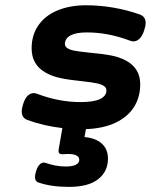

<svg xmlns="http://www.w3.org/2000/svg" viewBox="-20 -482 640 732"><path d="M227.5 -314Q227.5 -296.4 261.7 -289.1Q275.4 -286.1 320.8 -281.2Q366.7 -277.3 400.4 -271.2Q434.1 -265.1 460.4 -251Q514.6 -221.7 514.6 -160.6Q514.6 -111.8 491 -74.2Q467.3 -36.6 420.9 -14.4Q374.5 7.8 307.6 10.3L302.2 40.5Q345.2 44.4 368.4 65.7Q391.6 86.9 391.6 123Q391.6 171.9 354.2 201.2Q316.9 230.5 242.7 230.5Q173.8 230.5 125.5 213.4Q113.3 209 113.3 192.4Q113.3 184.1 118.2 168.5Q123 153.3 130.9 145.5Q138.7 137.7 147 137.7Q148.9 137.7 152.8 138.7Q193.4 152.8 230 152.8Q256.3 152.8 269.3 146Q282.2 139.2 282.2 127.4Q282.2 105 238.8 105Q234.4 105 229.5 105.5Q224.6 106 219.2 106H216.3Q203.1 106 203.1 93.3Q203.1 89.8 203.6 87.9L217.8 6.3Q146 -2 85 -24.4Q63 -32.2 63 -56.6Q63 -69.8 68.4 -85.9Q75.2 -107.4 85.7 -117.2Q96.2 -127 108.4 -127Q113.8 -127 121.1 -124.5Q204.6 -92.8 286.6 -92.8Q337.4 -92.8 361.6 -104.5Q385.7 -116.2 385.7 -137.2Q385.7 -147.5 376.7 -153.8Q367.7 -160.2 350.1 -164.1Q333 -168 293 -172.4Q244.6 -177.2 211.4 -184.1Q178.2 -190.9 152.3 -206.1Q100.6 -235.8 100.6 -297.9Q100.6 -348.6 126.5 -385.7Q152.3 -422.9 199.5 -442.4Q246.6 -461.9 308.6 -461.9Q359.4 -461.9 412.4 -452.9Q465.3 -443.8 512.7 -426.8Q535.2 -418.9 535.2 -394.5Q535.2 -382.8 529.3 -365.2Q522.5 -344.2 511.7 -334.2Q501 -324.2 488.8 -324.2Q483.4 -324.2 476.1 -326.7Q393.1 -358.4 311 -358.4Q270 -358.4 248.8 -346.9Q227.5 -335.4 227.5 -314Z"/></svg>

Font: Courier Prime Sans
Style: Bold Italic
Weight: 700
Italic angle: -10°
Designer: Alan Dague-Greene
Foundry: Quote-Unquote Apps
Version: Version 3.020